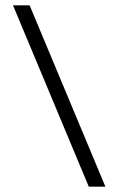

<svg xmlns="http://www.w3.org/2000/svg" viewBox="-20 -696 441 716"><path d="M373 0H311L28.5 -676H90.5Z"/></svg>

Font: Newsreader 16pt 16pt
Style: Regular
Weight: 400
Version: Version 1.003